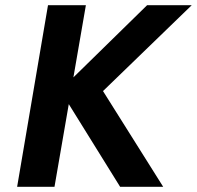

<svg xmlns="http://www.w3.org/2000/svg" viewBox="-20 -720 759 740"><path d="M165 -700 46 0H190L311 -700ZM547 -700 212 -372 443 0H609L377 -369L719 -700Z"/></svg>

Font: Jost SemiBold
Style: Italic
Weight: 600
Italic angle: -5°
Version: Version 3.710